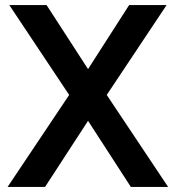

<svg xmlns="http://www.w3.org/2000/svg" viewBox="-20 -740 696 760"><path d="M10 0 253.8 -364.2 16.8 -720H164.3L328.5 -466.5L491.2 -720H639.5L402.5 -364.2L645.5 0H498L328.5 -261.7L158.3 0Z"/></svg>

Font: Hauora
Style: Regular
Weight: 400
Designer: Wayne Shih
Foundry: WCYS
Version: Version 1.001